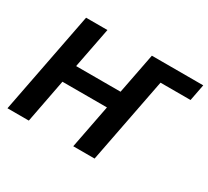

<svg xmlns="http://www.w3.org/2000/svg" viewBox="-136 -905 1215 1122"><g transform="rotate(30 471.5 -344.0)"><path d="M462.9 0 520 -294.9H219.7L163.1 0H19L152.3 -688H296.4L243.2 -414.1H543L596.2 -688H942.9L921.4 -576.7H718.8L606.9 0Z"/></g></svg>

Font: Liberation Sans
Style: Bold Italic
Weight: 700
Italic angle: -12°
Designer: Steve Matteson
Foundry: Ascender Corporation
Version: Version 2.1.5